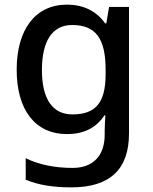

<svg xmlns="http://www.w3.org/2000/svg" viewBox="-20 -569 660 829"><path d="M269 -549C133 -549 52 -442 52 -268C52 -93 133 10 269 10C339 10 394 -15 431 -71H435C434 -57 432 -22 432 -5V13C432 104 381 156 294 156C217 156 147 142 91 114V207C146 230 210 240 288 240C456 240 537 161 537 7V-539H451L439 -468H434C395 -523 338 -549 269 -549ZM291 -461C391 -461 436 -406 436 -268V-248C436 -125 392 -75 293 -75C206 -75 161 -142 161 -267C161 -393 207 -461 291 -461Z"/></svg>

Font: Noto Sans Hanifi Rohingya Medium
Style: Regular
Weight: 500
Designer: Monotype Design Team and DaltonMaag
Foundry: Google LLC
Version: Version 2.102